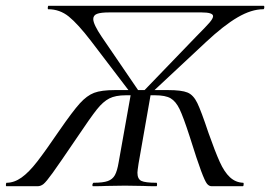

<svg xmlns="http://www.w3.org/2000/svg" viewBox="-47 -645 935 665"><path d="M-24 -12Q2 -12 27.5 -30Q53 -48 82 -85.5Q111 -123 158 -192Q205 -260 229.5 -287Q254 -314 279 -323.5Q304 -333 351 -333H535Q582 -333 602.5 -324.5Q623 -316 636.5 -288Q650 -260 675 -185Q698 -120 714 -84.5Q730 -49 749.5 -31Q769 -13 795 -12Q797 -12 797 -8Q797 0 794 0H686Q677 0 670 -8.5Q663 -17 649.5 -53Q636 -89 610 -172Q588 -240 575 -267Q562 -294 544 -304.5Q526 -315 490 -315H389Q353 -315 331.5 -304Q310 -293 288.5 -266Q267 -239 218 -166Q159 -79 136 -47Q113 -15 103.5 -7.5Q94 0 83 0H-25Q-27 0 -26.5 -6Q-26 -12 -24 -12ZM273 -4Q273 -7 274.5 -9.5Q276 -12 277 -12Q310 -12 326.5 -18Q343 -24 351 -38.5Q359 -53 364 -83L407 -324H476L433 -79Q429 -53 429 -47Q429 -25 442.5 -18.5Q456 -12 495 -12Q497 -12 497 -6Q497 0 495 0Q465 0 449 -1L386 -2L321 -1Q304 0 275 0Q273 0 273 -4ZM120 -613Q118 -613 118.5 -619Q119 -625 121 -625H866Q869 -625 868.5 -619Q868 -613 865 -613Q824 -613 776 -585Q728 -557 666 -499L471 -317L447 -326L634 -520Q666 -552 678.5 -566.5Q691 -581 691 -589Q691 -602 651 -602H332Q302 -602 289 -597Q276 -592 276 -579Q276 -561 305 -518L436 -326L410 -317L269 -502Q223 -562 191.5 -587.5Q160 -613 120 -613Z"/></svg>

Font: Cormorant Infant Medium
Style: Italic
Weight: 500
Italic angle: -10°
Designer: Christian Thalmann (Catharsis Fonts)
Foundry: Catharsis Fonts
Version: Version 4.000